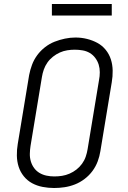

<svg xmlns="http://www.w3.org/2000/svg" viewBox="-20 -934 640 962"><path d="M251 8Q222 8 193.5 2.5Q165 -3 141 -16Q117 -29 99.5 -50.5Q82 -72 73.5 -98.5Q65 -125 64.5 -154.5Q64 -184 69 -213L126 -558Q131 -584 140.5 -609.5Q150 -635 166.5 -657.5Q183 -680 205.5 -697.5Q228 -715 253.5 -725Q279 -735 305.5 -740.5Q332 -746 358 -746Q388 -746 416 -739Q444 -732 468 -719Q492 -706 509.5 -684.5Q527 -663 535.5 -636.5Q544 -610 544.5 -580.5Q545 -551 540 -522L483 -177Q479 -151 469.5 -125.5Q460 -100 443.5 -77.5Q427 -55 404 -37.5Q381 -20 355.5 -10Q330 0 303.5 4Q277 8 251 8ZM252 -50Q272 -50 291 -53Q310 -56 328.5 -64Q347 -72 363 -84.5Q379 -97 391 -113.5Q403 -130 409.5 -149Q416 -168 419 -187L476 -532Q480 -552 480 -572Q480 -592 474.5 -610Q469 -628 457.5 -643.5Q446 -659 430 -668.5Q414 -678 394.5 -681.5Q375 -685 355 -685Q336 -685 317 -682Q298 -679 280 -671Q262 -663 245.5 -650Q229 -637 217.5 -620.5Q206 -604 199.5 -585.5Q193 -567 190 -548L133 -203Q130 -184 129.5 -164Q129 -144 134.5 -125.5Q140 -107 151 -92Q162 -77 178 -67.5Q194 -58 213 -54Q232 -50 252 -50ZM240 -856V-914H540V-856Z"/></svg>

Font: Iosevka Curly Slab LtEx
Style: Italic
Weight: 300
Width: 7
Italic angle: -9°
Monospace: yes
Designer: Belleve Invis
Foundry: Belleve Invis
Version: Version 11.1.0; ttfautohint (v1.8.3)